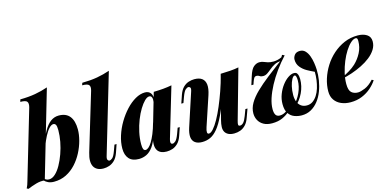

<svg xmlns="http://www.w3.org/2000/svg" viewBox="-102 -1225 3387 1670"><g transform="rotate(-15 1591.0 -389.5)"><path d="M340 -472Q322 -472 301.5 -450.5Q281 -429 261 -390.5Q241 -352 223 -304Q205 -256 192 -202L211 -302Q241 -383 270 -434Q299 -485 332 -508.5Q365 -532 404 -532Q470 -532 502.5 -491Q535 -450 535 -373Q535 -327 521 -274Q507 -221 480.5 -170Q454 -119 416 -77.5Q378 -36 328.5 -11Q279 14 218 14Q189 14 166.5 4Q144 -6 132 -22L139 -36Q148 -26 158.5 -21.5Q169 -17 182 -17Q210 -17 237.5 -42Q265 -67 288.5 -109Q312 -151 330.5 -202.5Q349 -254 359 -307.5Q369 -361 369 -409Q369 -446 361.5 -459Q354 -472 340 -472ZM142 -18Q106 -23 65 -11.5Q24 0 -13 16L-28 9Q-21 -5 -15.5 -19.5Q-10 -34 -6 -50L176 -667Q185 -701 173.5 -717Q162 -733 113 -733L119 -754Q196 -755 255 -765.5Q314 -776 369 -795Z M717 -85Q709 -60 715.5 -49.5Q722 -39 733 -39Q741 -39 756.5 -51Q772 -63 789 -110L808 -162H827L802 -89Q787 -47 764 -25Q741 -3 715 5.5Q689 14 664 14Q632 14 610 2.5Q588 -9 577 -30Q566 -51 566 -81.5Q566 -112 578 -152L733 -667Q743 -701 731 -717Q719 -733 670 -733L677 -754Q754 -755 813 -765.5Q872 -776 927 -795Z M1059 -47Q1071 -47 1086 -59.5Q1101 -72 1117 -98Q1133 -124 1150 -165Q1167 -206 1183 -264L1158 -156Q1138 -92 1111 -54.5Q1084 -17 1051.5 -1.5Q1019 14 983 14Q923 14 894 -19Q865 -52 865 -110Q865 -166 884 -225.5Q903 -285 935.5 -339.5Q968 -394 1008.5 -437.5Q1049 -481 1093.5 -506.5Q1138 -532 1181 -532Q1214 -532 1231.5 -509Q1249 -486 1243 -433L1232 -427Q1237 -458 1230.5 -473.5Q1224 -489 1208 -489Q1189 -489 1166 -466.5Q1143 -444 1119.5 -405.5Q1096 -367 1076.5 -317.5Q1057 -268 1045 -213Q1033 -158 1033 -105Q1033 -74 1039 -60.5Q1045 -47 1059 -47ZM1257 -517Q1306 -518 1344.5 -521.5Q1383 -525 1420 -532L1287 -85Q1283 -71 1282.5 -60.5Q1282 -50 1286.5 -44.5Q1291 -39 1300 -39Q1311 -39 1326 -52Q1341 -65 1358 -110L1377 -162H1396L1371 -89Q1357 -48 1334 -25.5Q1311 -3 1285 5.5Q1259 14 1233 14Q1177 14 1153 -19Q1138 -41 1138 -74Q1138 -107 1151 -152Z M1831 -352Q1793 -239 1759 -167Q1725 -95 1692.5 -56Q1660 -17 1626 -1.5Q1592 14 1552 14Q1512 14 1488.5 -3.5Q1465 -21 1461.5 -54.5Q1458 -88 1474 -137L1571 -433Q1581 -462 1574 -470.5Q1567 -479 1558 -479Q1547 -479 1532 -466.5Q1517 -454 1500 -408L1481 -356H1462L1487 -429Q1502 -471 1524.5 -493Q1547 -515 1573.5 -523.5Q1600 -532 1625 -532Q1670 -532 1694.5 -513Q1719 -494 1723 -457.5Q1727 -421 1709 -366L1621 -102Q1601 -42 1627 -42Q1645 -42 1668 -68Q1691 -94 1716.5 -139.5Q1742 -185 1767.5 -245Q1793 -305 1816.5 -372Q1840 -439 1858 -508ZM1897 -85Q1890 -61 1891.5 -50Q1893 -39 1907 -39Q1923 -39 1937.5 -54.5Q1952 -70 1967 -110L1988 -166H2007L1979 -89Q1966 -51 1944 -28Q1922 -5 1895.5 4.5Q1869 14 1841 14Q1809 14 1789 4Q1769 -6 1759 -23Q1748 -42 1749 -68.5Q1750 -95 1758 -126L1860 -518Q1906 -519 1947 -522Q1988 -525 2023 -532Z M2345 -50Q2316 -22 2276 -4Q2236 14 2182 14Q2137 14 2106.5 -3Q2076 -20 2060.5 -48.5Q2045 -77 2045 -111Q2045 -158 2071 -202.5Q2097 -247 2144.5 -293Q2192 -339 2255.5 -388.5Q2319 -438 2392 -493L2393 -490Q2360 -489 2335 -475.5Q2310 -462 2290 -445Q2270 -428 2251.5 -415.5Q2233 -403 2212 -403Q2193 -403 2181.5 -411.5Q2170 -420 2156 -420Q2142 -420 2134.5 -410Q2127 -400 2119 -377L2111 -353H2092L2115 -426Q2134 -488 2159 -508Q2184 -528 2210 -528Q2230 -528 2246 -521.5Q2262 -515 2281.5 -508.5Q2301 -502 2332 -502Q2345 -502 2364.5 -505.5Q2384 -509 2407 -520L2418 -539L2439 -529Q2391 -477 2350.5 -421Q2310 -365 2280 -308.5Q2250 -252 2233 -200Q2216 -148 2216 -103Q2216 -70 2227 -52Q2238 -34 2265 -34Q2283 -34 2301.5 -42Q2320 -50 2337 -64ZM2514 -58Q2544 -58 2567 -74Q2590 -90 2607.5 -117Q2625 -144 2635.5 -178.5Q2646 -213 2651 -250Q2656 -287 2655 -323Q2624 -337 2591 -355.5Q2558 -374 2535 -402.5Q2512 -431 2512 -470Q2512 -492 2527.5 -512Q2543 -532 2576 -532Q2605 -532 2624 -512Q2643 -492 2654 -462Q2665 -432 2670 -399Q2675 -366 2676 -340Q2678 -291 2670 -241Q2662 -191 2644.5 -145.5Q2627 -100 2599 -64Q2571 -28 2533.5 -7Q2496 14 2449 14Q2415 14 2383 2Q2351 -10 2331 -40Q2311 -70 2311 -123Q2311 -169 2327.5 -211.5Q2344 -254 2369.5 -287.5Q2395 -321 2423.5 -340Q2452 -359 2476 -359Q2495 -359 2503 -348Q2511 -337 2513.5 -321.5Q2516 -306 2516 -295Q2516 -232 2488 -172.5Q2460 -113 2406 -66L2399 -83Q2442 -123 2467.5 -179Q2493 -235 2493 -290Q2493 -311 2489 -324Q2485 -337 2477 -337Q2464 -337 2451 -313.5Q2438 -290 2429.5 -253.5Q2421 -217 2421 -175Q2421 -142 2431 -115.5Q2441 -89 2462 -73.5Q2483 -58 2514 -58Z M2870 -213Q2907 -229 2941 -249.5Q2975 -270 3001 -294Q3040 -331 3065 -379.5Q3090 -428 3090 -484Q3090 -501 3086 -507Q3082 -513 3074 -513Q3053 -513 3028 -490.5Q3003 -468 2979 -430.5Q2955 -393 2935.5 -345.5Q2916 -298 2904 -247.5Q2892 -197 2892 -149Q2892 -92 2914.5 -72Q2937 -52 2973 -52Q2996 -52 3036 -68.5Q3076 -85 3115 -128L3131 -120Q3110 -87 3075 -56Q3040 -25 2993 -5.5Q2946 14 2889 14Q2843 14 2805.5 -2Q2768 -18 2746 -49.5Q2724 -81 2724 -127Q2724 -183 2742 -240Q2760 -297 2793 -349.5Q2826 -402 2872.5 -443Q2919 -484 2975 -508Q3031 -532 3096 -532Q3144 -532 3177 -511.5Q3210 -491 3210 -448Q3210 -410 3189 -376.5Q3168 -343 3132.5 -315Q3097 -287 3052.5 -265Q3008 -243 2961 -227Q2914 -211 2869 -202Z"/></g></svg>

Font: Playfair Display ExtraBold
Style: Italic
Weight: 800
Italic angle: -14°
Designer: Claus Eggers Sørensen
Foundry: Claus Eggers Sørensen
Version: Version 1.203